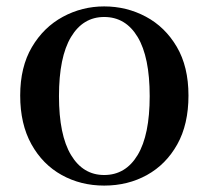

<svg xmlns="http://www.w3.org/2000/svg" viewBox="-20 -563 652 599"><path d="M305 16Q232 16 172.5 -17Q113 -50 78 -113Q43 -176 43 -265Q43 -354 79.5 -416Q116 -478 176 -510.5Q236 -543 305 -543Q375 -543 435 -511Q495 -479 531.5 -417Q568 -355 568 -265Q568 -175 533 -112.5Q498 -50 438.5 -17Q379 16 305 16ZM305 -17Q372 -17 409.5 -79.5Q447 -142 447 -263Q447 -385 409.5 -447.5Q372 -510 305 -510Q239 -510 201.5 -447.5Q164 -385 164 -263Q164 -142 201.5 -79.5Q239 -17 305 -17Z"/></svg>

Font: Noto Serif JP ExtraLight SemiBold
Style: Regular
Weight: 600
Version: Version 2.003-H1;hotconv 1.1.1;makeotfexe 2.6.0